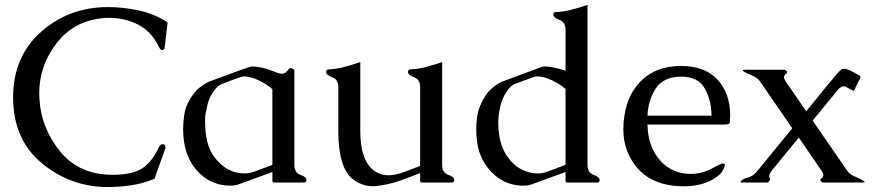

<svg xmlns="http://www.w3.org/2000/svg" viewBox="-20 -734 3522 772"><path d="M414.1 18.1Q264.2 18.1 148.4 -77.6Q32.7 -173.3 32.7 -342.3Q32.7 -506.8 145.3 -606.2Q257.8 -705.6 414.1 -705.6Q470.2 -705.6 533.4 -693.1Q596.7 -680.7 653.8 -644L642.1 -541.5Q640.1 -532.7 632.3 -532.7H630.9Q625 -533.2 618.2 -546.4Q589.8 -607.4 533.2 -636.2Q480.5 -662.1 420.9 -662.1H410.6Q278.8 -656.2 204.6 -556.6Q137.7 -467.3 137.7 -358.9Q137.7 -346.7 138.7 -334.5Q145.5 -222.2 217.8 -129.9Q290 -37.6 414.1 -31.7Q425.8 -31.2 436.5 -31.2Q499 -31.2 539.6 -50.3Q586.4 -72.8 618.2 -140.6Q624.5 -154.3 633.8 -154.3Q635.7 -154.3 637.7 -153.8Q645.5 -150.9 645.5 -142.6Q645.5 -138.7 643.6 -133.8L601.1 -15.1Q554.2 4.4 505.9 11.2Q457.5 18.1 414.1 18.1Z M915 12.2H895Q825.7 8.8 775.4 -44.4Q716.3 -106.9 716.3 -214.8Q716.3 -240.2 720.9 -272.9Q725.6 -305.7 745.1 -337.2Q764.6 -368.7 785.4 -384Q806.2 -399.4 819.3 -405.3Q983.4 -466.8 992.2 -466.8H994.6Q1025.9 -465.3 1050 -457.5Q1074.2 -449.7 1088.9 -443.6Q1103.5 -437.5 1115.5 -437.5Q1127.4 -437.5 1141.6 -456.5Q1144 -460 1147.2 -460Q1150.4 -460 1157 -457.5Q1163.6 -455.1 1163.6 -449.2V-71.3Q1163.6 -39.6 1188 -31Q1212.4 -22.5 1212.4 -11.2Q1212.4 0 1202.1 0H1083.5Q1075.2 0 1075.2 -6.3V-42.5L940.9 6.8Q925.3 12.2 915 12.2ZM962.4 -426.8Q952.1 -426.8 921.4 -415Q890.6 -403.3 875.7 -397.7Q860.8 -392.1 853.5 -384.3Q823.2 -352.1 814 -311.8Q804.7 -271.5 804.7 -259.8V-246.6Q804.7 -245.1 804.7 -244.1Q804.7 -152.8 840.3 -104.5Q890.6 -36.6 963.4 -36.6Q982.4 -36.6 1005.6 -44.9Q1028.8 -53.2 1075.2 -71.3V-375.5Q1055.2 -394 1022.5 -409.9Q989.7 -425.8 964.4 -426.8Z M1757.8 -71.3Q1757.8 -39.6 1782.2 -31Q1806.6 -22.5 1806.6 -10.3Q1806.6 0 1796.4 0H1677.7Q1669.4 0 1669.4 -6.3V-38.1Q1642.6 -27.8 1621.8 -19.8Q1601.1 -11.7 1583.5 -5.9Q1538.1 9.3 1490.2 14.2Q1483.4 14.6 1477.1 14.6Q1436.5 14.6 1399.9 -12.7Q1340.3 -57.6 1340.3 -207.5V-383.8Q1340.3 -414.6 1315.9 -423.3Q1291.5 -432.1 1291.5 -444.8Q1291.5 -455.1 1301.8 -455.1Q1334 -456.5 1365.5 -465.1Q1397 -473.6 1428.7 -484.4V-207.5Q1428.7 -100.1 1473.1 -57.1Q1501.5 -29.3 1542.5 -29.3Q1565.9 -29.3 1593.8 -38.6Q1604 -42 1620.6 -48.3Q1637.2 -54.7 1648.9 -59.1Q1651.4 -60.1 1657 -62Q1662.6 -64 1669.4 -66.9V-383.8Q1669.4 -414.6 1645 -423.3Q1620.6 -432.1 1620.6 -444.8Q1620.6 -455.1 1630.9 -455.1Q1663.1 -456.5 1694.6 -465.1Q1726.1 -473.6 1757.8 -484.4Z M2253.9 -42.5 2119.6 6.8Q2104 12.2 2093.8 12.2H2073.7Q2004.4 8.8 1954.1 -44.4Q1903.8 -97.7 1897 -175.3Q1895 -195.8 1895 -214.8Q1895 -240.2 1898.4 -264.2Q1904.3 -305.7 1930.7 -347.2Q1943.4 -368.7 1974.1 -392.1Q1984.9 -399.4 1998 -405.3Q2037.1 -419.9 2076.4 -434.6Q2115.7 -449.2 2155.3 -463.9Q2163.6 -466.8 2170.9 -466.8H2173.3Q2204.6 -465.3 2249 -451.2Q2252.9 -449.7 2253.9 -449.2V-613.8Q2253.9 -645 2229.5 -653.8Q2205.1 -662.6 2205.1 -675.3Q2205.1 -685.5 2215.3 -685.5Q2247.6 -687 2279.1 -695.3Q2310.5 -703.6 2342.3 -714.4V-71.3Q2342.3 -39.6 2366.7 -31Q2391.1 -22.5 2391.1 -10.3Q2391.1 0 2380.9 0H2262.2Q2253.9 0 2253.9 -6.3ZM2253.9 -376Q2231.9 -396 2200 -410.9Q2168 -425.8 2143.1 -426.8H2141.1Q2131.3 -426.8 2121.6 -422.9Q2104 -416.5 2086.7 -409.9Q2069.3 -403.3 2051.8 -397Q2039.6 -392.1 2032.2 -384.3Q2002 -352.1 1991.7 -306.2Q1983.4 -271.5 1983.4 -237.3Q1983.4 -226.6 1984.4 -215.3Q1989.7 -145 2022.5 -101.1Q2055.2 -55.7 2104.5 -42Q2123 -36.6 2142.1 -36.6Q2147.9 -36.6 2154.3 -37.1Q2165 -38.1 2179.7 -43.5Q2190.9 -47.4 2214.8 -56.4Q2238.8 -65.4 2253.9 -71.3Z M2718.3 -468.8Q2814.5 -468.8 2865.2 -413.6Q2916 -358.4 2916 -269Q2915.5 -249.5 2914.6 -241.5Q2913.6 -233.4 2894.5 -233.4H2583.5Q2585 -154.3 2623.5 -102.3Q2662.1 -50.3 2720.7 -38.6Q2737.8 -34.7 2755.4 -34.7Q2801.8 -34.7 2840.6 -55.7Q2879.4 -76.7 2885.5 -76.7Q2891.6 -76.7 2893.1 -75.4Q2894.5 -74.2 2894.5 -69.6Q2894.5 -64.9 2888.4 -53.2Q2882.3 -41.5 2878.7 -37.6Q2875 -33.7 2872.1 -30.8Q2818.8 15.1 2727.5 15.1Q2599.6 14.2 2535.6 -66.9Q2486.3 -129.4 2486.3 -215.3Q2486.3 -241.2 2490.7 -269Q2504.4 -359.4 2562.7 -413.6Q2621.1 -467.8 2716.3 -468.8ZM2840.8 -269Q2840.8 -328.6 2814.5 -377.2Q2788.1 -425.8 2719.2 -425.8H2713.9Q2645 -423.8 2615.2 -376Q2585.4 -328.1 2583.5 -269Z M3025.9 -47.4 3165.5 -218.3 3036.1 -406.2Q3028.3 -418 3009.8 -427.7Q3000.5 -432.6 2991.7 -435.8Q2982.9 -439 2977.5 -442.4Q2966.3 -448.7 2966.3 -451.2Q2966.3 -453.6 2973.6 -453.6H3130.9Q3138.2 -453.6 3143.1 -446.8Q3144.5 -444.8 3144.5 -442.4Q3144.5 -439.5 3140.1 -437Q3132.8 -432.6 3132.3 -423.8Q3132.3 -416.5 3138.2 -408.2L3221.7 -286.6L3304.7 -388.7Q3349.1 -442.9 3361.3 -453.6Q3365.7 -457.5 3373.5 -457.5Q3385.3 -457.5 3403.8 -447.8L3435.1 -431.2Q3439.5 -428.7 3439.5 -424.3Q3439.5 -421.9 3438 -418.9L3413.1 -368.2Q3395 -377.9 3379.9 -385.3Q3376 -387.2 3372.1 -387.2Q3360.4 -387.2 3346.7 -370.1L3247.6 -249L3386.7 -47.4Q3395.5 -33.2 3415.5 -24.9Q3422.9 -21.5 3430.4 -18.3Q3438 -15.1 3445.3 -11.2Q3456.5 -4.9 3456.5 -2.4Q3456.5 0 3449.2 0H3292Q3284.7 0 3279.8 -6.3Q3278.3 -8.8 3278.3 -10.7Q3278.3 -13.7 3282.7 -16.6Q3289.6 -20.5 3290.5 -29.3V-30.3Q3290.5 -37.1 3284.7 -45.4L3191.9 -180.7L3082.5 -47.4Q3073.2 -34.7 3073.2 -26.9V-25.4Q3073.2 -19 3075.7 -15.6Q3076.2 -14.2 3076.2 -12.7Q3076.2 -9.8 3073.7 -6.8Q3069.3 0 3064.5 0H2962.9Q2958 0 2958 -2.4Q2958 -4.4 2960 -6.8Q2966.3 -14.6 2987.3 -20Q3008.3 -25.4 3025.9 -47.4Z"/></svg>

Font: Caudex
Style: Regular
Weight: 400
Version: Version 1.04